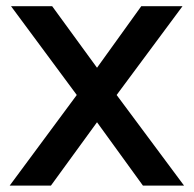

<svg xmlns="http://www.w3.org/2000/svg" viewBox="-20 -582 607 602"><path d="M552.2 -562.5 345.7 -284.2 557.1 0H428.2L284.2 -198.7L139.6 0H10.3L220.7 -284.2L14.6 -562.5H143.6L284.2 -369.6L422.9 -562.5Z"/></svg>

Font: Manrope3 Semibold
Style: Regular
Weight: 600
Width: 4
Designer: Mikhail Sharanda
Foundry: Mikhail Sharanda
Version: Version 3.000;PS 003.000;hotconv 1.0.88;makeotf.lib2.5.64775